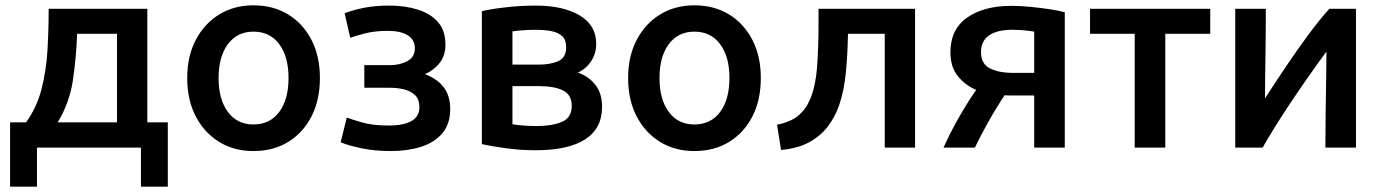

<svg xmlns="http://www.w3.org/2000/svg" viewBox="-20 -555 5195 722"><path d="M18 147V-95H78Q118 -150 136 -219.5Q154 -289 158.5 -366.5Q163 -444 163 -522H534V-95H611V147H510V0H119V147ZM197 -95H420V-428H270Q267 -342 254.5 -255.5Q242 -169 197 -95Z M933 13Q860 13 804 -21.5Q748 -56 716 -117.5Q684 -179 684 -262Q684 -344 716.5 -405.5Q749 -467 805 -501Q861 -535 933 -535Q1007 -535 1063 -501Q1119 -467 1151 -405.5Q1183 -344 1183 -262Q1183 -179 1151.5 -117.5Q1120 -56 1064 -21.5Q1008 13 933 13ZM933 -87Q995 -87 1030 -134Q1065 -181 1065 -262Q1065 -342 1030 -389Q995 -436 933 -436Q872 -436 837 -389Q802 -342 802 -262Q802 -181 837 -134Q872 -87 933 -87Z M1450 13Q1389 13 1339 2.5Q1289 -8 1261 -20L1284 -113Q1299 -107 1340 -95Q1381 -83 1442 -83Q1498 -83 1527.5 -100Q1557 -117 1557 -151Q1557 -183 1539.5 -198.5Q1522 -214 1497 -219.5Q1472 -225 1448 -225H1350V-310H1447Q1483 -310 1511.5 -325Q1540 -340 1540 -373Q1540 -406 1513 -422.5Q1486 -439 1439 -439Q1390 -439 1353 -429.5Q1316 -420 1297 -413L1276 -505Q1302 -516 1345.5 -525Q1389 -534 1444 -534Q1503 -534 1551 -519Q1599 -504 1627 -472Q1655 -440 1655 -387Q1655 -346 1633.5 -318.5Q1612 -291 1578 -276Q1624 -259 1648.5 -227Q1673 -195 1673 -145Q1673 -89 1643.5 -54Q1614 -19 1563.5 -3Q1513 13 1450 13Z M1994 10Q1939 10 1883 2.5Q1827 -5 1792 -13V-513Q1825 -521 1881.5 -527.5Q1938 -534 1996 -534Q2096 -534 2159 -497.5Q2222 -461 2222 -390Q2222 -354 2203 -325Q2184 -296 2153 -282Q2192 -269 2218 -237Q2244 -205 2244 -153Q2244 -72 2180.5 -31Q2117 10 1994 10ZM1907 -312H2005Q2051 -312 2080 -325.5Q2109 -339 2109 -377Q2109 -406 2093 -420Q2077 -434 2050.5 -438.5Q2024 -443 1992 -443Q1970 -443 1944.5 -441Q1919 -439 1907 -437ZM1998 -81Q2055 -81 2092.5 -96.5Q2130 -112 2130 -157Q2130 -199 2097 -215Q2064 -231 2010 -231H1907V-88Q1920 -85 1947 -83Q1974 -81 1998 -81Z M2591 13Q2518 13 2462 -21.5Q2406 -56 2374 -117.5Q2342 -179 2342 -262Q2342 -344 2374.5 -405.5Q2407 -467 2463 -501Q2519 -535 2591 -535Q2665 -535 2721 -501Q2777 -467 2809 -405.5Q2841 -344 2841 -262Q2841 -179 2809.5 -117.5Q2778 -56 2722 -21.5Q2666 13 2591 13ZM2591 -87Q2653 -87 2688 -134Q2723 -181 2723 -262Q2723 -342 2688 -389Q2653 -436 2591 -436Q2530 -436 2495 -389Q2460 -342 2460 -262Q2460 -181 2495 -134Q2530 -87 2591 -87Z M2917 9 2902 -86Q2952 -96 2981 -119.5Q3010 -143 3027 -183Q3048 -235 3053 -310Q3058 -385 3058 -461V-522H3421V0H3307V-428H3169L3168 -404Q3167 -347 3160.5 -279.5Q3154 -212 3135 -158Q3120 -115 3093 -79.5Q3066 -44 3023.5 -20.5Q2981 3 2917 9Z M3528 0Q3556 -62 3589 -119Q3622 -176 3651 -217Q3610 -234 3582 -268.5Q3554 -303 3554 -358Q3554 -445 3617 -489Q3680 -533 3783 -533Q3814 -533 3852 -529.5Q3890 -526 3926 -520.5Q3962 -515 3984 -509V0H3869V-196H3800Q3788 -196 3777 -196Q3766 -196 3758 -197Q3727 -151 3697.5 -98.5Q3668 -46 3646 0ZM3785 -281H3869V-436Q3859 -438 3835.5 -440.5Q3812 -443 3786 -443Q3730 -443 3699.5 -422Q3669 -401 3669 -359Q3669 -314 3703.5 -297.5Q3738 -281 3785 -281Z M4247 0V-428H4079V-522H4531V-428H4362V0Z M4625 0V-522H4740Q4740 -420 4738.5 -332.5Q4737 -245 4737 -185Q4774 -243 4815.5 -304.5Q4857 -366 4899 -423Q4941 -480 4979 -522H5079V0H4964Q4964 -69 4965 -136.5Q4966 -204 4967 -262Q4968 -320 4968 -361Q4939 -322 4906 -275Q4873 -228 4840 -179Q4807 -130 4778 -83.5Q4749 -37 4728 0Z"/></svg>

Font: Ubuntu Sans SemiBold
Style: Regular
Weight: 600
Designer: Dalton Maag Ltd
Foundry: Dalton Maag Ltd
Version: Version 1.006; ttfautohint (v1.8.4.7-5d5b)